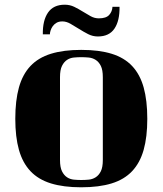

<svg xmlns="http://www.w3.org/2000/svg" viewBox="-20 -725 691 816"><path d="M45 -220Q45 -298 60.5 -353.5Q76 -409 109.5 -444.5Q143 -480 196.5 -496.5Q250 -513 325 -513Q401 -513 454.5 -496.5Q508 -480 541.5 -444.5Q575 -409 590.5 -353.5Q606 -298 606 -220Q606 -143 590.5 -88Q575 -33 541.5 2.5Q508 38 454.5 54.5Q401 71 325 71Q250 71 196.5 54.5Q143 38 109.5 2.5Q76 -33 60.5 -88Q45 -143 45 -220ZM417 -397Q417 -428 408.5 -445Q400 -462 386.5 -470.5Q373 -479 357 -480.5Q341 -482 325 -482Q310 -482 294 -480.5Q278 -479 265 -470.5Q252 -462 243.5 -445Q235 -428 235 -397V-45Q235 -14 243.5 3Q252 20 265 28.5Q278 37 294 38.5Q310 40 325 40Q341 40 357 38.5Q373 37 386.5 28.5Q400 20 408.5 3Q417 -14 417 -45ZM458 -696H488Q489 -637 466.5 -603.5Q444 -570 396 -570Q374 -570 354.5 -580Q335 -590 316 -602Q297 -614 279.5 -624Q262 -634 245 -634Q230 -634 220 -628Q210 -622 204 -613.5Q198 -605 195 -595.5Q192 -586 192 -579H162Q161 -638 184 -671.5Q207 -705 255 -705Q277 -705 295.5 -696Q314 -687 331.5 -676Q349 -665 365.5 -656Q382 -647 400 -647Q431 -647 444 -661.5Q457 -676 458 -696Z"/></svg>

Font: Cafe24 ClassicType
Style: Regular
Weight: 400
Designer: Cafe24 thkim, hmlim, mnelim & 4IR
Foundry: Cafe24
Version: Version 1.000